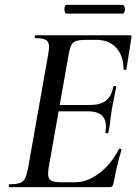

<svg xmlns="http://www.w3.org/2000/svg" viewBox="-20 -770 565 790"><path d="M19 -12Q48 -12 62 -17Q76 -22 83 -36Q90 -50 96 -81L178 -544Q182 -570 182 -576Q182 -598 169.5 -605.5Q157 -613 125 -613Q123 -613 123 -619Q123 -625 125 -625H515Q523 -625 521 -616L500 -485Q500 -482 496 -482Q493 -482 490.5 -483.5Q488 -485 488 -486Q488 -541 458 -573.5Q428 -606 378 -606H337Q307 -606 293.5 -601.5Q280 -597 273.5 -584.5Q267 -572 262 -543L181 -85Q178 -67 178 -55Q178 -34 190 -27Q202 -20 233 -20H288Q339 -20 388 -57Q437 -94 469 -156Q469 -158 473 -158Q476 -158 478.5 -156.5Q481 -155 480 -154Q462 -96 447 -15Q445 -7 441.5 -3.5Q438 0 431 0H19Q16 0 16 -6Q16 -12 19 -12ZM414 -226Q416 -242 416 -249Q416 -312 342 -312H183L186 -338H349Q392 -338 415 -355Q438 -372 446 -412Q447 -417 453 -416.5Q459 -416 458 -411Q449 -365 446 -351Q445 -344 441 -325L436 -292Q435 -283 432.5 -263Q430 -243 426 -225Q425 -221 419 -221.5Q413 -222 414 -226ZM245 -732Q245 -739 247 -744.5Q249 -750 253 -750H484Q489 -750 491.5 -744.5Q494 -739 494 -732Q494 -725 491.5 -719.5Q489 -714 484 -714H253Q249 -714 247 -719.5Q245 -725 245 -732Z"/></svg>

Font: Cormorant Infant SemiBold
Style: Italic
Weight: 600
Italic angle: -10°
Designer: Christian Thalmann (Catharsis Fonts)
Foundry: Catharsis Fonts
Version: Version 4.000